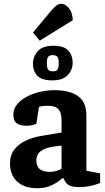

<svg xmlns="http://www.w3.org/2000/svg" viewBox="-20 -988 560 1020"><path d="M179 12Q127 12 94.5 -6.5Q62 -25 47.5 -54.5Q33 -84 33 -118Q33 -164 56 -193.5Q79 -223 117 -241Q155 -259 200 -266L307 -284V-350Q307 -371 301.5 -388.5Q296 -406 280 -416Q264 -426 233 -426Q213 -426 202.5 -424Q192 -422 187 -420L173 -330Q171 -329 156.5 -324.5Q142 -320 120 -320Q88 -320 69.5 -332.5Q51 -345 51 -379Q51 -412 73 -436.5Q95 -461 128.5 -477.5Q162 -494 199 -501.5Q236 -509 266 -509Q320 -509 358.5 -496Q397 -483 418 -453.5Q439 -424 439 -373V-81L512 -67V-16Q509 -15 493 -9Q477 -3 452.5 1.5Q428 6 401 6Q359 6 342 -6.5Q325 -19 318 -41H311Q302 -33 283.5 -20Q265 -7 238.5 2.5Q212 12 179 12ZM243 -75Q265 -75 281 -80.5Q297 -86 307 -91V-214Q250 -210 221.5 -198.5Q193 -187 183 -171Q173 -155 173 -136Q173 -75 243 -75ZM258 -561Q201 -561 178 -586Q155 -611 155 -649Q155 -687 180.5 -716Q206 -745 265 -745Q320 -745 343 -719Q366 -693 366 -655Q366 -617 340 -589Q314 -561 258 -561ZM262 -609Q279 -609 285.5 -618.5Q292 -628 292 -653Q292 -681 283.5 -688Q275 -695 260 -695Q242 -695 235.5 -686Q229 -677 229 -653Q229 -624 237 -616.5Q245 -609 262 -609ZM191 -772 155 -815 251 -930Q263 -944 276 -955.5Q289 -967 305 -968Q323 -969 343.5 -947.5Q364 -926 367 -881Z"/></svg>

Font: Faustina Light
Style: Bold
Weight: 700
Version: Version 1.200